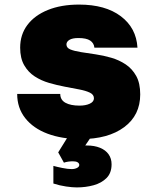

<svg xmlns="http://www.w3.org/2000/svg" viewBox="-20 -595 690 838"><path d="M333 12Q250 12 187.5 -11.5Q125 -35 90 -79.5Q55 -124 55 -185H243Q243 -159 265.5 -146.5Q288 -134 327 -134Q354 -134 372 -142.5Q390 -151 390 -166Q390 -182 372.5 -190.5Q355 -199 326.5 -204.5Q298 -210 263.5 -216.5Q229 -223 194.5 -233Q160 -243 131.5 -261.5Q103 -280 85.5 -310.5Q68 -341 68 -387Q68 -444 99.5 -486Q131 -528 189 -551.5Q247 -575 325 -575Q440 -575 507.5 -524Q575 -473 580 -387H392Q390 -407 373.5 -418Q357 -429 322 -429Q296 -429 283 -421Q270 -413 270 -401Q270 -386 287.5 -379Q305 -372 333.5 -367.5Q362 -363 396.5 -358Q431 -353 465.5 -343Q500 -333 528.5 -314Q557 -295 574.5 -263.5Q592 -232 592 -183Q592 -92 522 -40Q452 12 333 12ZM315 223Q296 223 268.5 219Q241 215 213 206V129Q227 133 251.5 138Q276 143 293 143Q306 143 316 138Q326 133 326 125Q326 118 319 113.5Q312 109 298 109Q288 109 277.5 110.5Q267 112 259 115L234 70L298 -33L384 -7L352 40Q354 40 356 40Q358 40 359 40Q392 40 416.5 50Q441 60 454 78.5Q467 97 467 122Q467 160 445 182Q423 204 388.5 213.5Q354 223 315 223Z"/></svg>

Font: Azeret Mono Thin Black
Style: Regular
Weight: 900
Version: Version 1.002